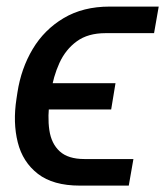

<svg xmlns="http://www.w3.org/2000/svg" viewBox="-20 -566 504 586"><path d="M237.8 -80.6H387.2L373 0.5H223.6Q142.1 0.5 95.7 -35.4Q49.3 -71.3 34.2 -131.6Q19 -191.9 30.3 -264.6L33.2 -283.7Q44.4 -356.9 79.8 -416.3Q115.2 -475.6 174.3 -510.7Q233.4 -545.9 314.5 -545.9H464.4L450.2 -464.8H301.8Q248.5 -464.8 214.4 -439.9Q180.2 -415 161.4 -373.8Q142.6 -332.5 135.3 -283.7L132.3 -264.2Q124.5 -210.4 130.6 -168.9Q136.7 -127.4 162.4 -104Q188 -80.6 237.8 -80.6ZM332.5 -312 319.3 -231.9H53.2L65.9 -312Z"/></svg>

Font: Inter Variable
Style: Italic
Weight: 400
Italic angle: -9.39999°
Designer: Rasmus Andersson
Foundry: rsms
Version: Version 4.001;git-9221beed3